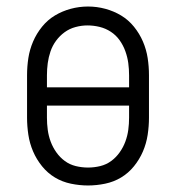

<svg xmlns="http://www.w3.org/2000/svg" viewBox="-20 -561 540 589"><path d="M250 8Q224 8 197.5 2.5Q171 -3 148.5 -16.5Q126 -30 109 -51Q92 -72 81.5 -96.5Q71 -121 67 -147.5Q63 -174 63 -200V-330Q63 -357 67 -383Q71 -409 81.5 -433.5Q92 -458 109 -479Q126 -500 148.5 -513.5Q171 -527 197 -534Q223 -541 250 -541Q277 -541 303 -534Q329 -527 351.5 -513.5Q374 -500 391 -479Q408 -458 418.5 -433.5Q429 -409 433 -383Q437 -357 437 -330V-200Q437 -174 433 -147.5Q429 -121 418.5 -96.5Q408 -72 391 -51Q374 -30 351.5 -16.5Q329 -3 302.5 2.5Q276 8 250 8ZM376 -293V-330Q376 -349 373.5 -367.5Q371 -386 364.5 -404Q358 -422 347 -437.5Q336 -453 320 -463.5Q304 -474 285.5 -478.5Q267 -483 248 -483Q230 -483 211.5 -478Q193 -473 178 -462Q163 -451 152 -436Q141 -421 135 -403.5Q129 -386 126.5 -367.5Q124 -349 124 -330V-293ZM250 -47Q269 -47 287.5 -51.5Q306 -56 321 -67Q336 -78 347 -93.5Q358 -109 364.5 -126.5Q371 -144 373.5 -162.5Q376 -181 376 -200V-237H124V-200Q124 -181 126.5 -162.5Q129 -144 135.5 -126.5Q142 -109 153 -93.5Q164 -78 179 -67Q194 -56 212.5 -51.5Q231 -47 250 -47Z"/></svg>

Font: Iosevka Slab Light
Style: Regular
Weight: 300
Monospace: yes
Designer: Belleve Invis
Foundry: Belleve Invis
Version: Version 11.1.0; ttfautohint (v1.8.3)